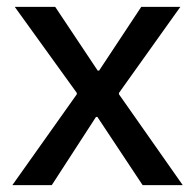

<svg xmlns="http://www.w3.org/2000/svg" viewBox="-20 -540 570 560"><path d="M16 0H131L260 -199H264L396 0H513L327 -265V-269L506 -520H392L269 -334H265L141 -520H23L204 -269V-265Z"/></svg>

Font: Fixel Display Medium
Style: Regular
Weight: 500
Designer: AlfaBravo + MacPaw
Foundry: Kyrylo Tkachov, Marchela Mozhyna, Serhii Makarenko, Maria Weinstein, Zakhar Kryvoshyya
Version: Version 1.211